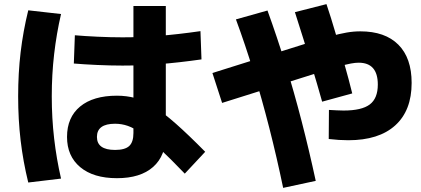

<svg xmlns="http://www.w3.org/2000/svg" viewBox="-20 -827 2040 931"><path d="M547 37Q433 37 369 -16.5Q305 -70 305 -163Q305 -258 368.5 -310.5Q432 -363 547 -363Q594 -363 636.5 -351.5Q679 -340 726 -310Q773 -280 833 -227Q893 -174 975 -91L876 15Q804 -60 753.5 -107Q703 -154 666.5 -180Q630 -206 600 -216.5Q570 -227 538 -227Q450 -227 450 -163Q450 -100 538 -100Q586 -100 606.5 -119Q627 -138 627 -182V-798H784V-173Q784 -72 722.5 -17.5Q661 37 547 37ZM574 -509Q515 -509 450 -512Q385 -515 338 -519L343 -656Q389 -652 452.5 -649Q516 -646 574 -646Q661 -646 750.5 -653Q840 -660 952 -676L957 -539Q844 -523 753 -516Q662 -509 574 -509ZM117 58Q92 -44 80 -146Q68 -248 68 -360Q68 -472 80 -573.5Q92 -675 117 -777L276 -759Q254 -664 242.5 -564.5Q231 -465 231 -360Q231 -255 242.5 -155.5Q254 -56 276 39Z M1669 -147Q1647 -147 1623 -148.5Q1599 -150 1574 -153L1575 -294Q1594 -293 1612.5 -292Q1631 -291 1646 -291Q1734 -291 1773 -320.5Q1812 -350 1812 -417Q1812 -523 1719 -523Q1703 -523 1681.5 -519Q1660 -515 1621.5 -504.5Q1583 -494 1518 -473L1057 -328L1010 -473L1471 -618Q1537 -639 1581.5 -651Q1626 -663 1660 -669Q1694 -675 1727 -675Q1847 -675 1911.5 -610.5Q1976 -546 1976 -425Q1976 -291 1896.5 -219Q1817 -147 1669 -147ZM1353 84Q1322 -65 1286 -206Q1250 -347 1209.5 -479Q1169 -611 1124 -733L1277 -776Q1323 -649 1364.5 -515Q1406 -381 1442.5 -239.5Q1479 -98 1511 50ZM1542 -334Q1520 -413 1487 -522Q1454 -631 1410 -768L1563 -807Q1585 -742 1606.5 -668Q1628 -594 1649.5 -518.5Q1671 -443 1688 -374Z"/></svg>

Font: M PLUS 2 Thin ExtraBold
Style: Regular
Weight: 800
Version: Version 1.001